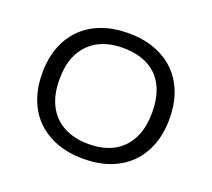

<svg xmlns="http://www.w3.org/2000/svg" viewBox="-122 -872 1146 1039"><g transform="rotate(20 451.0 -352.5)"><path d="M451 9Q367 9 299.5 -16Q232 -41 184 -87.5Q136 -134 110.5 -201Q85 -268 85 -352Q85 -436 110.5 -503Q136 -570 183.5 -617Q231 -664 299 -689Q367 -714 451 -714Q536 -714 603.5 -689Q671 -664 718.5 -617.5Q766 -571 791.5 -504Q817 -437 817 -353Q817 -269 791.5 -202Q766 -135 718.5 -88Q671 -41 603.5 -16Q536 9 451 9ZM451 -76Q535 -76 594 -108Q653 -140 685 -202Q717 -264 717 -353Q717 -443 686 -504.5Q655 -566 595 -597.5Q535 -629 451 -629Q367 -629 308 -597Q249 -565 216.5 -504Q184 -443 184 -352Q184 -263 216 -201.5Q248 -140 308 -108Q368 -76 451 -76Z"/></g></svg>

Font: Nunito Sans 7pt SemiExpanded
Style: Regular
Weight: 400
Width: 6
Designer: Vernon Adams
Foundry: Vernon Adams
Version: Version 3.101;gftools[0.9.27]